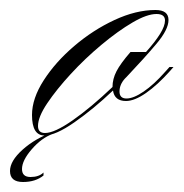

<svg xmlns="http://www.w3.org/2000/svg" viewBox="-107 -264 367 384"><path d="M-18 7Q-43 7 -43 -34Q-43 -67 -19.5 -103.5Q4 -140 41.5 -172Q79 -204 122 -224Q165 -244 204 -244Q230 -244 230 -224Q230 -205 206 -176.5Q182 -148 146 -110Q144 -108 143 -107Q132 -95 132 -81Q132 -67 146 -67Q160 -67 180.5 -81Q201 -95 223 -120L232 -130H240L233 -122Q208 -94 185 -78Q162 -62 145 -62Q122 -62 119 -83Q80 -46 42 -19.5Q4 7 -18 7ZM-17 2Q2 2 38.5 -23.5Q75 -49 118 -90Q118 -106 126 -121.5Q134 -137 154 -160H185Q203 -180 213 -196Q223 -212 223 -223Q223 -236 206 -236Q187 -236 158 -219Q129 -202 96 -174.5Q63 -147 34.5 -116Q6 -85 -12.5 -57.5Q-31 -30 -31 -12Q-31 2 -17 2ZM-20 81V87Q-36 100 -61 100Q-87 100 -87 78Q-87 58 -62 35.5Q-37 13 -1 0L-2 4Q-24 12 -43.5 34.5Q-63 57 -63 74Q-63 90 -46 90Q-29 90 -20 81Z"/></svg>

Font: Ballet 72pt
Style: Regular
Weight: 400
Designer: Maximiliano R. Sproviero
Foundry: Omnibus-Type
Version: Version 1.100; ttfautohint (v1.8.3)